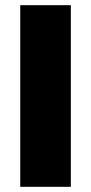

<svg xmlns="http://www.w3.org/2000/svg" viewBox="-20 -720 351 740"><path d="M253 -700H58V0H253Z"/></svg>

Font: Geom Black
Style: Bold
Weight: 900
Version: Version 1.102